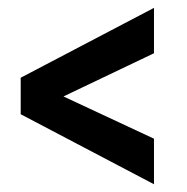

<svg xmlns="http://www.w3.org/2000/svg" viewBox="-20 -558 486 498"><path d="M119.1 -319.8 379.4 -198.2V-80.1L33.7 -261.7V-339.8ZM379.4 -419.9 119.6 -295.9 33.7 -277.3V-356.4L379.4 -537.6Z"/></svg>

Font: Roboto Condensed Medium
Style: Regular
Weight: 500
Designer: Christian Robertson
Foundry: Google
Version: Version 3.0